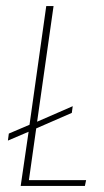

<svg xmlns="http://www.w3.org/2000/svg" viewBox="-20 -611 341 631"><path d="M48 0 74 -178 6 -149 9 -172 77 -201 132 -591H156L102 -211L219 -262L216 -240L99 -189L75 -19H263L259 0Z"/></svg>

Font: Alumni Sans Thin Thin
Style: Italic
Weight: 250
Italic angle: -8°
Version: Version 1.016